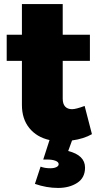

<svg xmlns="http://www.w3.org/2000/svg" viewBox="-20 -687 489 946"><path d="M399 139Q399 189 360.5 214Q322 239 266 239Q209 239 152 219L180 134Q200 142 228 142Q246 142 257.5 136.5Q269 131 269 122Q269 111 253 105Q237 99 213 99H193L224 3Q161 -11 124.5 -56Q88 -101 88 -170V-387H13V-516H88V-667H289V-516H423V-387H289V-201Q289 -175 301 -162Q313 -149 335 -149Q354 -149 397 -165L433 -26Q393 -3 335 5L316 57Q399 78 399 139Z"/></svg>

Font: Gontserrat ExtraBold
Style: Regular
Weight: 800
Designer: Julieta Ulanovsky
Foundry: Julieta Ulanovsky
Version: Version 6.001